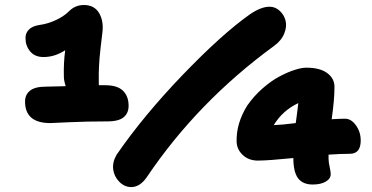

<svg xmlns="http://www.w3.org/2000/svg" viewBox="-20 -738 1500 775"><path d="M183.1 -241.2Q81.1 -241.2 81.1 -328.1Q81.1 -356 101.3 -372.1Q121.6 -388.2 164.1 -388.2Q178.7 -388.2 245.1 -390.1Q237.8 -413.1 237.8 -428.2Q236.3 -485.8 243.2 -535.2Q201.2 -507.8 155.8 -507.8Q120.6 -507.8 101.8 -530.5Q83 -553.2 83 -583Q82 -603 95.9 -617.9Q109.9 -632.8 139.2 -637.2Q172.9 -641.6 206.1 -657.2Q239.3 -672.9 258.8 -692.9Q283.7 -717.8 318.8 -717.8Q360.8 -717.8 380.1 -685.1Q399.4 -652.3 393.1 -605Q389.2 -573.2 386.2 -546.6Q383.3 -520 381.8 -503.7Q380.4 -487.3 379.6 -468Q378.9 -448.7 378.7 -441.9Q378.4 -435.1 378.7 -417Q378.9 -398.9 378.9 -394H404.8Q452.6 -394 475.3 -372.8Q498 -351.6 499 -314.9Q500.5 -283.7 480.5 -265.9Q460.4 -248 414.1 -248Q330.1 -248 258.1 -244.6Q186 -241.2 183.1 -241.2ZM509.8 17.1Q482.9 17.1 461.9 -3.9Q440.9 -24.9 437 -53.7Q433.1 -82.5 450.2 -112.8Q559.1 -271 717.5 -435.8Q876 -600.6 988.8 -680.2Q1033.7 -710.9 1067.9 -710.9Q1091.3 -710.9 1109.1 -694.3Q1127 -677.7 1132.8 -654.1Q1138.7 -630.4 1127 -601.8Q1115.2 -573.2 1085 -551.8Q777.3 -326.7 573.2 -23.9Q545.4 17.1 509.8 17.1ZM1242.2 6.8Q1202.1 6.8 1183.1 -18.6Q1164.1 -43.9 1164.1 -100.1Q1061.5 -89.8 1021 -89.8Q983.9 -89.8 960 -112.3Q936 -134.8 935.1 -166Q933.1 -239.7 978 -312Q1004.9 -350.6 1040 -381.3Q1075.2 -412.1 1108.2 -429.4Q1141.1 -446.8 1169.2 -455.8Q1197.3 -464.8 1216.8 -464.8Q1271.5 -464.8 1300.8 -443.1Q1330.1 -421.4 1330.1 -387.2Q1330.1 -335.4 1318.8 -256.8Q1355 -258.8 1373 -258.8Q1397.5 -258.8 1416.7 -232.2Q1436 -205.6 1436 -170.9Q1436 -117.2 1392.1 -117.2Q1353 -117.2 1306.2 -113.8V-96.2Q1306.6 -81.5 1310.8 -63.2Q1314.9 -44.9 1314.9 -35.2Q1314.9 -16.6 1294.9 -4.9Q1274.9 6.8 1242.2 6.8ZM1184.1 -321.8Q1120.6 -292 1085 -232.9Q1117.2 -233.9 1173.8 -241.2Q1175.8 -255.9 1179.4 -283.2Q1183.1 -310.5 1184.1 -321.8Z"/></svg>

Font: Shantell Sans Irregular
Style: Regular
Weight: 800
Designer: Stephen Nixon, Anya Danilova, Shantell Martin
Foundry: Arrow Type
Version: Version 1.006;[9816181b4]